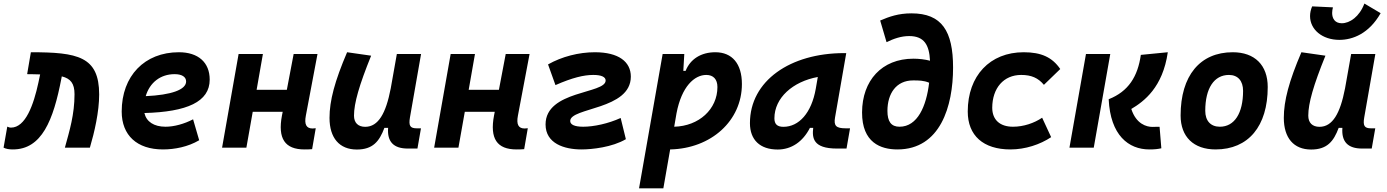

<svg xmlns="http://www.w3.org/2000/svg" viewBox="-27 -816 7665 1061"><path d="M331.5 0H469.7C495.1 -85.9 521 -198.7 521 -293.9C521 -504.4 401.9 -527.3 143.6 -527.3L123 -406.2C133.8 -406.2 144.5 -405.8 154.3 -405.8C168.9 -405.3 182.1 -405.3 194.8 -404.8L185.1 -358.9C158.7 -237.3 114.3 -110.8 33.7 -110.8C22.5 -110.8 22.5 -113.8 13.2 -116.2L-7.3 0C7.3 7.3 23.9 9.8 43.9 9.8C203.1 9.8 267.6 -148.9 312.5 -383.8L314.5 -394C362.8 -381.8 384.8 -355.5 384.8 -295.4C384.8 -183.1 357.4 -94.2 331.5 0Z M887.7 -115.7C823.7 -115.7 781.7 -143.6 771 -191.4C1006.8 -197.8 1131.8 -253.4 1131.8 -376C1131.8 -471.2 1068.4 -527.3 961.4 -527.3C772 -527.3 645.5 -396.5 645.5 -199.7C645.5 -67.9 730.5 9.8 873.5 9.8C938 9.8 1011.7 -4.4 1073.7 -41L1040 -156.7C990.7 -130.9 934.6 -115.7 887.7 -115.7ZM778.3 -284.7C800.3 -359.4 859.4 -406.2 938 -406.2C978.5 -406.2 1001.5 -391.1 1001.5 -365.7C1001.5 -320.3 919.4 -291 778.3 -284.7Z M1200.2 0H1334.5L1369.6 -198.2H1535.2L1531.2 -178.2C1506.8 -49.8 1547.4 9.8 1655.8 9.8C1672.4 9.8 1685.5 9.3 1697.8 8.3L1717.8 -107.4C1711.4 -106.4 1705.6 -106 1700.2 -106C1666 -106 1653.8 -128.4 1663.1 -176.8L1727.5 -517.6H1595.7L1558.1 -319.8H1391.1L1425.8 -517.6H1291.5Z M1944.8 10.3C2033.2 10.3 2069.3 -34.7 2097.2 -109.4H2117.7C2111.8 -32.7 2147.9 4.9 2226.6 4.9H2279.8L2299.3 -106.9H2275.9C2239.7 -106.9 2230.5 -120.6 2238.3 -166.5L2299.8 -517.6H2166L2131.8 -325.2V-325.7C2105.5 -189.5 2063.5 -115.2 1991.2 -115.2C1951.7 -115.2 1929.2 -137.7 1929.2 -176.8C1929.2 -246.1 1958 -345.2 2023.9 -508.3L1891.1 -527.3C1822.8 -367.7 1793.9 -259.3 1793.9 -164.6C1793.9 -53.7 1848.6 10.3 1944.8 10.3Z M2372.1 0H2506.3L2541.5 -198.2H2707L2703.1 -178.2C2678.7 -49.8 2719.2 9.8 2827.6 9.8C2844.2 9.8 2857.4 9.3 2869.6 8.3L2889.6 -107.4C2883.3 -106.4 2877.4 -106 2872.1 -106C2837.9 -106 2825.7 -128.4 2835 -176.8L2899.4 -517.6H2767.6L2730 -319.8H2563L2597.7 -517.6H2463.4Z M3186.5 9.8C3244.6 9.8 3356.4 -2.4 3431.6 -46.9L3402.8 -164.1C3334.5 -132.8 3253.9 -115.7 3195.8 -115.7C3146.5 -115.7 3124 -127.9 3124 -147.5C3124 -222.7 3459 -208.5 3459 -392.6C3459 -475.1 3391.1 -527.3 3260.3 -527.3C3170.9 -527.3 3077.1 -502.9 3001.5 -460L3042.5 -345.7C3135.7 -386.7 3199.2 -401.9 3251.5 -401.9C3298.8 -401.9 3319.8 -389.6 3319.8 -371.1C3319.8 -296.4 2987.8 -317.4 2987.8 -128.4C2987.8 -22.9 3091.3 9.8 3186.5 9.8Z M3638.7 224.6 3676.3 9.8C3903.3 4.9 4072.8 -148.9 4072.8 -351.6C4072.8 -463.9 4019 -527.3 3925.8 -527.3C3848.1 -527.3 3787.6 -490.2 3761.7 -424.3H3749L3754.4 -517.6H3634.8L3504.4 224.6ZM3698.7 -115.7 3711.4 -189.9C3739.7 -338.4 3810.5 -401.9 3876 -401.9C3915 -401.9 3937.5 -377.9 3937.5 -335C3937.5 -212.4 3835.4 -119.1 3698.7 -115.7Z M4270.5 10.3C4346.2 10.3 4409.2 -32.2 4448.7 -109.4H4466.8C4460.4 -54.2 4465.3 4.9 4597.7 4.9H4650.9L4670.4 -106.9H4647C4593.3 -106.9 4579.6 -120.6 4587.4 -166.5L4649.4 -522.5H4637.2C4340.8 -522.5 4117.2 -370.1 4117.2 -135.3C4117.2 -43 4172.9 10.3 4270.5 10.3ZM4302.2 -115.2C4268.1 -115.2 4252.4 -129.9 4252.4 -162.1C4252.4 -275.4 4354 -365.2 4492.2 -390.6L4481 -325.7C4457.5 -191.4 4387.7 -115.2 4302.2 -115.2Z M4932.1 9.8C5169.4 9.8 5239.7 -229 5239.7 -442.4C5239.7 -644.5 5177.7 -742.2 5009.8 -742.2C4937.5 -742.2 4887.2 -724.1 4836.9 -702.6L4872.1 -583C4912.1 -602.5 4953.1 -616.7 4997.1 -616.7C5080.1 -616.7 5107.9 -567.9 5112.3 -480.5C5083.5 -487.8 5052.2 -491.7 5020.5 -491.7C4845.7 -491.7 4737.3 -370.6 4736.8 -194.8C4736.3 -27.8 4839.8 9.8 4932.1 9.8ZM5107.4 -358.9C5092.3 -229.5 5043.5 -115.7 4943.8 -115.7C4897.5 -115.7 4877 -144.5 4877 -203.1C4877 -299.3 4925.8 -371.6 5018.6 -371.6C5019.5 -371.6 5020.5 -371.6 5021.5 -371.6C5048.3 -371.6 5077.6 -371.6 5107.4 -358.9Z M5570.8 -115.7C5498.5 -115.7 5456.5 -153.8 5456.1 -220.2C5456.5 -329.6 5519.5 -401.9 5616.2 -401.9C5672.4 -401.9 5710 -385.3 5741.7 -347.2L5832 -434.6C5787.6 -499.5 5727.1 -527.3 5629.9 -527.3C5443.4 -527.3 5320.8 -397.5 5320.8 -199.7C5320.8 -66.9 5406.7 9.8 5556.6 9.8C5638.7 9.8 5720.2 -17.1 5781.7 -58.1L5731.9 -165.5C5688 -135.7 5629.4 -115.7 5570.8 -115.7Z M6324.2 9.8C6353.5 9.8 6371.1 7.8 6390.6 3.4L6380.9 -115.2C6372.1 -115.7 6367.2 -115.2 6360.8 -115.2C6356 -114.7 6350.1 -114.7 6341.3 -114.7C6309.1 -114.7 6251.5 -130.4 6224.6 -213.9C6294.9 -255.4 6398.4 -333 6426.3 -527.3L6277.3 -512.7C6260.3 -393.6 6209.5 -311 6099.6 -267.6C6108.9 -68.4 6209.5 9.8 6324.2 9.8ZM5882.8 0H6017.1L6108.4 -517.6H5974.1Z M6690.4 9.8C6871.6 9.8 6978.5 -118.2 6978.5 -335C6978.5 -456.1 6906.7 -527.3 6785.2 -527.3C6604 -527.3 6497.1 -397.5 6497.1 -177.7C6497.1 -60.1 6568.8 9.8 6690.4 9.8ZM6713.9 -115.7C6663.1 -115.7 6633.3 -148.4 6633.3 -203.6C6633.3 -328.1 6682.1 -401.9 6764.2 -401.9C6813.5 -401.9 6842.3 -369.1 6842.3 -314C6842.3 -189.5 6794.4 -115.7 6713.9 -115.7Z M7218.3 10.3C7306.6 10.3 7342.8 -34.7 7370.6 -109.4H7391.1C7385.3 -32.7 7421.4 4.9 7500 4.9H7553.2L7572.8 -106.9H7549.3C7513.2 -106.9 7503.9 -120.6 7511.7 -166.5L7573.2 -517.6H7439.5L7405.3 -325.2V-325.7C7378.9 -189.5 7336.9 -115.2 7264.6 -115.2C7225.1 -115.2 7202.6 -137.7 7202.6 -176.8C7202.6 -246.1 7231.4 -345.2 7297.4 -508.3L7164.6 -527.3C7096.2 -367.7 7067.4 -259.3 7067.4 -164.6C7067.4 -53.7 7122.1 10.3 7218.3 10.3ZM7374.5 -595.7C7447.8 -595.7 7538.1 -629.9 7602.5 -743.2L7512.7 -796.4C7485.4 -723.6 7432.1 -687.5 7387.7 -687.5C7349.6 -687.5 7334.5 -713.9 7334.5 -744.6C7334.5 -755.4 7336.4 -765.1 7338.9 -775.4L7224.1 -780.8C7216.3 -763.2 7212.4 -744.6 7212.4 -727.1C7212.4 -652.8 7279.8 -595.7 7374.5 -595.7Z"/></svg>

Font: Cascadia Mono PL
Style: Bold Italic
Weight: 700
Italic angle: -10°
Monospace: yes
Designer: Aaron Bell
Foundry: Saja Typeworks
Version: Version 2404.023